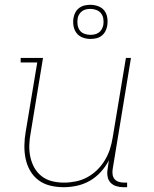

<svg xmlns="http://www.w3.org/2000/svg" viewBox="-20 -771 640 799"><path d="M245 8Q216 8 189 1.5Q162 -5 140.5 -21Q119 -37 105.5 -60.5Q92 -84 86.5 -111Q81 -138 81.5 -166.5Q82 -195 87 -223L135 -511H66V-530H159L108 -220Q103 -195 102 -169Q101 -143 106 -119Q111 -95 122.5 -74Q134 -53 153 -38Q172 -23 196.5 -17Q221 -11 246 -11Q270 -11 295 -16Q320 -21 342.5 -33Q365 -45 384 -63.5Q403 -82 416.5 -104.5Q430 -127 437.5 -150.5Q445 -174 449 -199L504 -530H525L449 -68Q447 -57 448.5 -45.5Q450 -34 456.5 -26Q463 -18 474 -14.5Q485 -11 496 -11H509V8H493Q478 8 463.5 3.5Q449 -1 439.5 -11.5Q430 -22 427.5 -37.5Q425 -53 428 -68L433 -104Q420 -78 399.5 -55.5Q379 -33 353.5 -18.5Q328 -4 300 2Q272 8 245 8ZM356 -609Q339 -609 323.5 -615Q308 -621 298.5 -633.5Q289 -646 286 -663Q283 -680 286 -697Q288 -709 294 -720Q300 -731 310.5 -738.5Q321 -746 333 -748.5Q345 -751 356 -751Q373 -751 389 -745Q405 -739 414.5 -726.5Q424 -714 426.5 -697Q429 -680 426 -663Q424 -651 418 -640Q412 -629 402 -621.5Q392 -614 380 -611.5Q368 -609 356 -609ZM356 -626Q365 -626 374 -628Q383 -630 391 -635.5Q399 -641 403.5 -649.5Q408 -658 410 -667Q412 -680 410 -693Q408 -706 400.5 -715.5Q393 -725 381 -729.5Q369 -734 356 -734Q347 -734 338 -732Q329 -730 321.5 -724.5Q314 -719 309 -710.5Q304 -702 303 -693Q301 -680 303 -667Q305 -654 312 -644.5Q319 -635 331 -630.5Q343 -626 356 -626Z"/></svg>

Font: Iosevka Slab Thin Extended
Style: Italic
Weight: 100
Width: 7
Italic angle: -9°
Monospace: yes
Designer: Belleve Invis
Foundry: Belleve Invis
Version: Version 11.1.0; ttfautohint (v1.8.3)